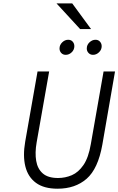

<svg xmlns="http://www.w3.org/2000/svg" viewBox="-20 -1134 718 1166"><path d="M329.5 12Q247 12 198.5 -23.5Q150 -59 134 -123.2Q118 -187.5 133 -273.5L208 -700H278.5L202.5 -269Q191.5 -206 199.8 -157.2Q208 -108.5 239.8 -80.8Q271.5 -53 332.5 -53Q376.5 -53 416.5 -70.2Q456.5 -87.5 487 -132Q517.5 -176.5 531.5 -258.5L609 -700H678.5L601.5 -255.5Q575.5 -109 506.2 -48.5Q437 12 329.5 12ZM545 -801Q528.5 -801 517.8 -812.2Q507 -823.5 507 -839.5Q507 -861.5 523.5 -877Q540 -892.5 560 -892.5Q577 -892.5 587.2 -881Q597.5 -869.5 597.5 -853.5Q597.5 -832 581.2 -816.5Q565 -801 545 -801ZM379 -801Q362.5 -801 352 -812.2Q341.5 -823.5 341.5 -839.5Q341.5 -861 357.8 -876.8Q374 -892.5 394 -892.5Q411.5 -892.5 421.5 -881Q431.5 -869.5 431.5 -853.5Q431.5 -832 415.5 -816.5Q399.5 -801 379 -801ZM466.5 -957.5 323 -1113.5H418.5L533 -957.5Z"/></svg>

Font: Overpass Light
Style: Italic
Weight: 300
Italic angle: -10°
Designer: Delve Withrington, Dave Bailey, Thomas Jockin
Foundry: Delve Fonts LLC
Version: Version 4.000; ttfautohint (v1.8.3)